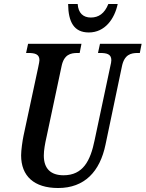

<svg xmlns="http://www.w3.org/2000/svg" viewBox="-20 -934 731 964"><path d="M426 -771C507 -771 555 -839 571 -914H524C505 -866 475 -846 436 -846C398 -846 373 -868 370 -914H322C323 -824 351 -771 426 -771ZM272 10C404 10 482 -72 510 -209L592 -600C604 -660 637 -668 671 -668H682L691 -714H482L472 -668H482C515 -668 539 -663 539 -632C539 -626 537 -613 534 -602L455 -230C434 -127 397 -54 299 -54C235 -54 200 -87 200 -153C200 -180 206 -213 214 -248L289 -601C301 -660 334 -668 369 -668H380L389 -714H121L111 -668H121C154 -668 178 -663 178 -632C178 -626 176 -617 172 -597L98 -252C93 -228 86 -180 86 -154C86 -50 151 10 272 10Z"/></svg>

Font: Noto Serif Condensed Semi
Style: Italic
Weight: 600
Width: 3
Italic angle: -12°
Designer: Monotype Design Team
Foundry: Monotype Imaging Inc.
Version: Version 1.901